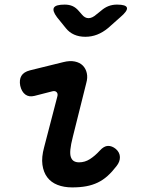

<svg xmlns="http://www.w3.org/2000/svg" viewBox="-20 -805 640 835"><path d="M130 -388Q106 -382 90 -394Q74 -406 68 -432Q63 -458 73 -475Q83 -492 110 -499L256 -535Q284 -542 305.5 -537.5Q327 -533 340 -520Q353 -507 357.5 -487Q362 -467 355 -443L297 -211Q288 -176 286 -154.5Q284 -133 288.5 -121Q293 -109 302 -104Q311 -99 324 -99Q349 -99 371 -113Q393 -127 414 -150Q432 -170 449.5 -170.5Q467 -171 484 -157Q501 -142 501.5 -122Q502 -102 487 -83Q468 -58 448 -40Q428 -22 405 -11Q382 0 355 5Q328 10 294 10Q258 10 230 -1Q202 -12 185.5 -34Q169 -56 164.5 -88.5Q160 -121 172 -165L229 -384Q233 -397 226.5 -404Q220 -411 208 -408ZM261 -785Q281 -785 295.5 -778.5Q310 -772 322 -758L336 -742Q349 -726 365 -726Q381 -726 399 -742L419 -758Q435 -772 452 -778.5Q469 -785 489 -785Q528 -785 532 -771.5Q536 -758 503 -730L450 -683Q427 -664 402.5 -654.5Q378 -645 351 -645Q324 -645 302.5 -654.5Q281 -664 266 -683L228 -730Q207 -758 214.5 -771.5Q222 -785 261 -785Z"/></svg>

Font: Maple Mono SemiBold
Style: Italic
Weight: 600
Italic angle: -10°
Monospace: yes
Designer: subframe7536
Version: Version 7.000